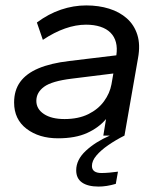

<svg xmlns="http://www.w3.org/2000/svg" viewBox="-20 -500 600 708"><path d="M194 10Q124 10 78 -25Q32 -60 32 -122Q32 -167 54.5 -198Q77 -229 122 -248Q167 -267 235 -275L409 -296Q413 -323 407.5 -344Q402 -365 387.5 -379.5Q373 -394 350 -401.5Q327 -409 297 -409Q260 -409 220 -395Q180 -381 138 -353L116 -417Q159 -449 205 -464.5Q251 -480 298 -480Q344 -480 382.5 -468Q421 -456 448 -432Q475 -408 486.5 -371.5Q498 -335 489 -286L439 0H361L371 -61Q344 -29 301 -9.5Q258 10 194 10ZM218 -61Q269 -61 305.5 -79Q342 -97 363.5 -126.5Q385 -156 391 -189L398 -229L245 -210Q171 -201 142.5 -180Q114 -159 114 -128Q114 -98 142 -79.5Q170 -61 218 -61ZM344 188Q304 188 282.5 173Q261 158 261 128Q261 89 296.5 56Q332 23 385 0H439Q407 16 379.5 35Q352 54 335.5 73.5Q319 93 319 112Q319 125 328 131.5Q337 138 354 138Q367 138 384 136.5Q401 135 415 133L407 178Q390 183 374 185.5Q358 188 344 188Z"/></svg>

Font: Gantari
Style: Italic
Weight: 400
Italic angle: -10°
Designer: Anugrah Pasau
Foundry: Lafontype
Version: Version 1.000; ttfautohint (v1.8.3)